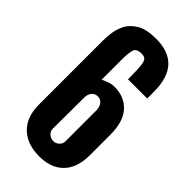

<svg xmlns="http://www.w3.org/2000/svg" viewBox="-236 -802 869 869"><g transform="rotate(45 199.0 -367.5)"><path d="M209 8Q285.5 8 327 -35Q368.5 -78 368.5 -156.5V-290.5Q368.5 -372 330.8 -414Q293 -456 229 -456Q214.5 -456 201.8 -452.5Q189 -449 164.5 -437.5V-566Q164.5 -605 170.2 -627Q176 -649 210 -649Q227 -649 234.8 -640.2Q242.5 -631.5 245 -604.8Q247.5 -578 247.5 -523H370.5V-566Q370.5 -743 208.5 -743Q146.5 -743 112.5 -722.5Q78.5 -702 64 -672Q49.5 -642 46.5 -612.8Q43.5 -583.5 43.5 -566V-156.5Q43.5 -78 88 -35Q132.5 8 209 8ZM205.5 -86Q189 -86 177 -97.5Q165 -109 165 -123.5L166 -325Q166 -345.5 177.2 -358.8Q188.5 -372 205.5 -372Q224 -372 235 -357.8Q246 -343.5 246 -320.5V-123.5Q246 -109 234.2 -97.5Q222.5 -86 205.5 -86Z"/></g></svg>

Font: League Gothic SemiExpanded
Style: Regular
Weight: 400
Width: 6
Designer: The League of Moveable Type
Version: Version 1.600; ttfautohint (v1.8.3)